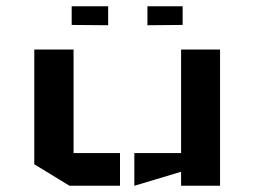

<svg xmlns="http://www.w3.org/2000/svg" viewBox="-20 -596 826 616"><path d="M686 0H561V-45L411 0V-105H561V-437H686ZM90 -69 203 0H365V-105H216V-437H90ZM327 -515 210 -516V-576H327ZM453 -515 566 -516V-576H453ZM327 -515 210 -516V-576H327ZM453 -515 566 -516V-576H453Z"/></svg>

Font: Wallpoet
Style: Regular
Weight: 400
Designer: Lars Berggren
Foundry: Lars Berggren
Version: Version 1.000